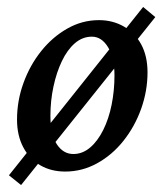

<svg xmlns="http://www.w3.org/2000/svg" viewBox="-20 -489 476 556"><path d="M168.9 7.8Q127.9 7.8 96.7 -10.3Q65.4 -28.3 47.4 -62.5Q29.3 -96.7 29.3 -142.6Q29.3 -197.3 47.9 -248.5Q66.4 -299.8 99.1 -340.8Q131.8 -381.8 174.8 -406.2Q217.8 -430.7 266.6 -430.7Q306.6 -430.7 338.9 -412.1Q371.1 -393.6 389.2 -359.9Q407.2 -326.2 407.2 -279.3Q407.2 -225.6 388.7 -173.8Q370.1 -122.1 337.4 -81.1Q304.7 -40 261.2 -16.1Q217.8 7.8 168.9 7.8ZM192.4 -43Q218.8 -43 240.7 -61.5Q262.7 -80.1 278.8 -112.3Q294.9 -144.5 303.2 -185.5Q311.5 -226.6 311.5 -270.5Q311.5 -321.3 293 -352.1Q274.4 -382.8 246.1 -382.8Q218.8 -382.8 196.8 -363.8Q174.8 -344.7 159.2 -312Q143.6 -279.3 134.8 -238.3Q126 -197.3 126 -153.3Q126 -99.6 144.5 -71.3Q163.1 -43 192.4 -43ZM41 46.9 5.9 18.6 394.5 -468.8 429.7 -439.5Z"/></svg>

Font: Crimson Pro Medium
Style: Italic
Weight: 500
Italic angle: -12°
Designer: Jacques Le Bailly
Foundry: Baron von Fonthausen
Version: Version 1.003